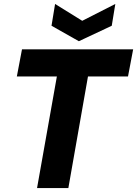

<svg xmlns="http://www.w3.org/2000/svg" viewBox="-20 -949 692 969"><path d="M167 0 267 -563H65L91 -700H652L626 -563H424L325 0ZM378 -741 240 -819 258 -929 395 -844 562 -929 544 -819Z"/></svg>

Font: Rethink Sans ExtraBold
Style: Italic
Weight: 800
Italic angle: -10°
Designer: The Rethink Sans project authors (Hans Thiessen). DM Sans designed by Colophon Foundry.
Foundry: Rethink Communications LLC
Version: Version 1.001